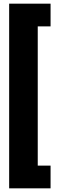

<svg xmlns="http://www.w3.org/2000/svg" viewBox="-20 -847 309 1048"><path d="M30 181H256V57H186V-703H256V-827H30Z"/></svg>

Font: Asimov Pro
Style: Blk
Weight: 900
Designer: Google
Version: Version 2.000980; 2014